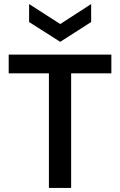

<svg xmlns="http://www.w3.org/2000/svg" viewBox="-20 -930 594 950"><path d="M222 0V-567H23V-660H531V-567H332V0ZM124 -910 278 -811 431 -910V-821L278 -723L124 -821Z"/></svg>

Font: Bricolage Grotesque 12pt Medium
Style: Regular
Weight: 500
Designer: Mathieu Triay
Foundry: Atelier Triay
Version: Version 1.001; ttfautohint (v1.8.4.7-5d5b);gftools[0.9.33.de